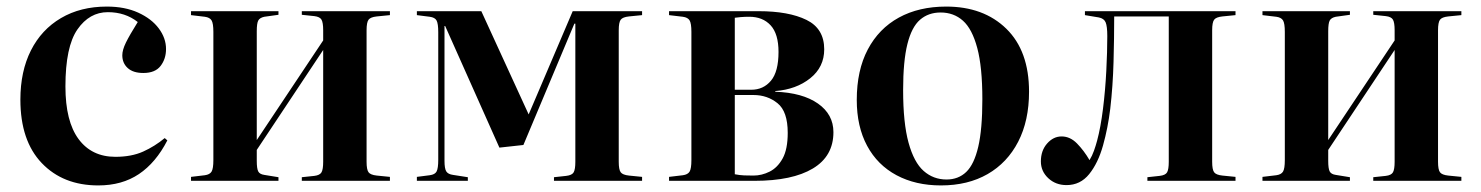

<svg xmlns="http://www.w3.org/2000/svg" viewBox="-20 -550 4504 584"><path d="M279 14Q172 14 107 -54Q42 -122 42 -247Q42 -333 74 -396.5Q106 -460 165.5 -495Q225 -530 305 -530Q360 -530 400.5 -511.5Q441 -493 463 -463.5Q485 -434 485 -401Q485 -371 468.5 -349.5Q452 -328 416 -328Q385 -328 368.5 -343Q352 -358 352 -382Q352 -398 363 -420.5Q374 -443 399 -483Q361 -513 308 -513Q252 -513 215.5 -460.5Q179 -408 179 -287Q179 -181 219 -127Q259 -73 331 -73Q380 -73 415.5 -89Q451 -105 481 -130L489 -123Q454 -55 402.5 -20.5Q351 14 279 14Z M561 0V-12L603 -17Q618 -19 623.5 -28Q629 -37 629 -63V-453Q629 -479 623.5 -488Q618 -497 603 -499L561 -504V-516H827V-505L784 -499Q770 -496 765.5 -487.5Q761 -479 761 -455V-124L963 -427V-458Q963 -481 958 -490Q953 -499 936 -501L898 -505V-516H1166V-504L1126 -500Q1107 -498 1101 -490Q1095 -482 1095 -458V-58Q1095 -34 1101 -26Q1107 -18 1126 -16L1166 -12V0H898V-11L936 -15Q953 -17 958 -26Q963 -35 963 -58V-398L761 -94V-61Q761 -37 765.5 -28.5Q770 -20 784 -18L827 -11V0Z M1248 0V-12L1287 -17Q1303 -19 1308 -28.5Q1313 -38 1313 -64V-452Q1313 -478 1308 -487.5Q1303 -497 1287 -499L1248 -504V-516H1444L1588 -202L1603 -237L1722 -516H1933V-504L1893 -500Q1874 -498 1868 -490Q1862 -482 1862 -458V-58Q1862 -34 1868 -26Q1874 -18 1893 -16L1933 -12V0H1665V-11L1702 -15Q1720 -17 1725 -26Q1730 -35 1730 -58V-478H1727L1572 -109L1499 -101L1334 -471H1332V-61Q1332 -37 1337.5 -28.5Q1343 -20 1358 -18L1403 -11V0Z M2015 0V-12L2057 -17Q2072 -19 2077.5 -28Q2083 -37 2083 -63V-453Q2083 -479 2077.5 -488Q2072 -497 2057 -499L2015 -504V-516H2287Q2379 -516 2433 -489.5Q2487 -463 2487 -400Q2487 -346 2444.5 -312Q2402 -278 2338 -273V-271Q2421 -268 2468 -235Q2515 -202 2515 -148Q2515 -75 2452.5 -37.5Q2390 0 2275 0ZM2215 -277H2265Q2302 -277 2325 -304.5Q2348 -332 2348 -392Q2348 -447 2324 -473Q2300 -499 2259 -499Q2245 -499 2233 -498Q2221 -497 2215 -496ZM2272 -16Q2297 -16 2321 -28Q2345 -40 2360.5 -68Q2376 -96 2376 -146Q2376 -211 2345 -236Q2314 -261 2272 -261H2215V-20Q2230 -17 2243.5 -16.5Q2257 -16 2272 -16Z M2842 14Q2765 14 2707 -17Q2649 -48 2617.5 -106.5Q2586 -165 2586 -246Q2586 -336 2619.5 -399.5Q2653 -463 2714 -496.5Q2775 -530 2858 -530Q2972 -530 3041 -462.5Q3110 -395 3110 -271Q3110 -183 3077 -119Q3044 -55 2984 -20.5Q2924 14 2842 14ZM2859 -4Q2895 -4 2919 -27Q2943 -50 2955.5 -103.5Q2968 -157 2968 -248Q2968 -346 2952.5 -404Q2937 -462 2909 -487Q2881 -512 2841 -512Q2804 -512 2778.5 -490Q2753 -468 2740 -416Q2727 -364 2727 -276Q2727 -176 2743.5 -116Q2760 -56 2789.5 -30Q2819 -4 2859 -4Z M3224 13Q3191 13 3168.5 -8Q3146 -29 3146 -59Q3146 -92 3165 -113.5Q3184 -135 3209 -135Q3235 -135 3256 -113.5Q3277 -92 3294 -63Q3302 -76 3307.5 -91.5Q3313 -107 3317 -122Q3328 -163 3335 -219.5Q3342 -276 3345 -334.5Q3348 -393 3348 -440Q3348 -470 3343 -482Q3338 -494 3322 -497L3280 -504V-516H3738V-504L3698 -500Q3679 -498 3673 -490Q3667 -482 3667 -458V-58Q3667 -34 3673 -26Q3679 -18 3698 -16L3738 -12V0H3470V-11L3507 -15Q3525 -17 3530 -26Q3535 -35 3535 -58V-500H3369Q3369 -435 3367 -361.5Q3365 -288 3357 -219Q3350 -161 3335 -107.5Q3320 -54 3293 -20.5Q3266 13 3224 13Z M3820 0V-12L3862 -17Q3877 -19 3882.5 -28Q3888 -37 3888 -63V-453Q3888 -479 3882.5 -488Q3877 -497 3862 -499L3820 -504V-516H4086V-505L4043 -499Q4029 -496 4024.5 -487.5Q4020 -479 4020 -455V-124L4222 -427V-458Q4222 -481 4217 -490Q4212 -499 4195 -501L4157 -505V-516H4425V-504L4385 -500Q4366 -498 4360 -490Q4354 -482 4354 -458V-58Q4354 -34 4360 -26Q4366 -18 4385 -16L4425 -12V0H4157V-11L4195 -15Q4212 -17 4217 -26Q4222 -35 4222 -58V-398L4020 -94V-61Q4020 -37 4024.5 -28.5Q4029 -20 4043 -18L4086 -11V0Z"/></svg>

Font: Literata 72pt SemiBold
Style: Regular
Weight: 600
Designer: Latin by Veronika Burian and Jose Scaglione. Greek by Irene Vlachou. Cyrillic by Vera Evstafieva.
Foundry: TypeTogether
Version: Version 3.002